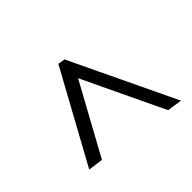

<svg xmlns="http://www.w3.org/2000/svg" viewBox="-97 -671 642 642"><g transform="rotate(45 224.0 -350.0)"><path d="M436 -540 428 -487 115 -338 119 -361 389 -213 382 -160 59 -337 63 -362Z"/></g></svg>

Font: Pathway Extreme Condensed Thin
Style: Italic
Weight: 250
Width: 3
Italic angle: -8°
Version: Version 1.001;gftools[0.9.26]